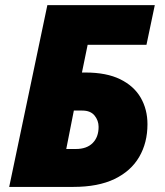

<svg xmlns="http://www.w3.org/2000/svg" viewBox="-20 -734 649 754"><path d="M16.1 0 166 -713.9H587.9L555.2 -558.1H324.2L301.8 -449.2H315.9Q398.4 -449.2 452.4 -422.6Q506.3 -396 532.7 -350.1Q559.1 -304.2 559.1 -246.1Q559.1 -173.3 526.6 -117.7Q494.1 -62 429.7 -31Q365.2 0 268.1 0ZM240.2 -148.9H277.8Q320.8 -148.9 344 -172.4Q367.2 -195.8 367.2 -235.8Q367.2 -260.7 351.3 -280.3Q335.4 -299.8 303.2 -299.8H270Z"/></svg>

Font: Open Sans ExtraBold
Style: Italic
Weight: 800
Italic angle: -12°
Designer: Monotype Design Team
Foundry: Monotype Imaging Inc.
Version: Version 3.000; ttfautohint (v1.8.4)